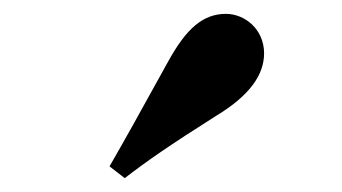

<svg xmlns="http://www.w3.org/2000/svg" viewBox="-20 -894 493 277"><path d="M138 -654 160 -637C191 -661 224 -684 292 -727C340 -756 361 -786 361 -817C361 -852 333 -874 306 -874C273 -874 249 -853 223 -806C181 -730 160 -692 138 -654Z"/></svg>

Font: Noto Serif CJK HK Black
Style: Regular
Weight: 900
Designer: Ryoko NISHIZUKA 西塚涼子 (kana & ideographs); Frank Grießhammer (Latin, Greek & Cyrillic); Wenlong ZHANG 张文龙 (bopomofo); San
Foundry: Adobe
Version: Version 2.001;hotconv 1.1.0;makeotfexe 2.6.0